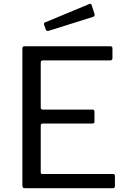

<svg xmlns="http://www.w3.org/2000/svg" viewBox="-20 -984 668 1004"><path d="M474 -912Q475 -910 475 -906Q475 -898 464 -895L235 -823Q233 -822 229 -822Q222 -822 219 -831L211 -853Q210 -855 210 -858Q210 -866 216 -867L447 -963Q448 -964 451 -964Q457 -964 459 -958ZM109 -742H558Q568 -742 568 -731V-680Q568 -668 555 -668H206Q198 -668 195.5 -665.5Q193 -663 193 -656V-422Q193 -411 204 -411H463Q474 -411 474 -400V-347Q474 -338 463 -338H204Q193 -338 193 -327V-84Q193 -78 195 -76Q197 -74 203 -74H570Q576 -74 578.5 -72Q581 -70 581 -64V-11Q581 0 570 0H111Q103 0 100 -3Q97 -6 97 -14V-728Q97 -736 99.5 -739Q102 -742 109 -742Z"/></svg>

Font: Libre Franklin
Style: Regular
Weight: 400
Designer: Pablo Impallari, Rodrigo Fuenzalida
Foundry: Impallari Type
Version: Version 1.002; ttfautohint (v1.5)